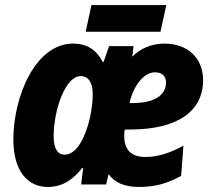

<svg xmlns="http://www.w3.org/2000/svg" viewBox="-20 -732 843 762"><path d="M320 -606H617L640 -712H343ZM169 10C230 10 271 -21 306 -65H310L302 0H401L411 -41C434 -8 473 10 532 10C599 10 648 -6 699 -34L708 -154C656 -125 606 -109 557 -109C498 -109 473 -140 473 -193C473 -202 474 -209 475 -218H496C686 -218 786 -291 786 -414C786 -500 727 -559 632 -559C579 -559 534 -537 505 -507L510 -549H413L391 -486H388C362 -535 325 -559 270 -559C120 -559 33 -348 33 -178C33 -52 91 10 169 10ZM506 -323H494C507 -384 547 -445 595 -445C623 -445 639 -430 639 -404C639 -362 604 -323 506 -323ZM236 -118C210 -118 193 -141 193 -191C193 -297 240 -430 300 -430C332 -430 348 -403 348 -358C348 -332 345 -303 337 -265C321 -194 287 -118 236 -118Z"/></svg>

Font: Noto Sans SemiCondensed ExtraBold
Style: Italic
Weight: 800
Width: 4
Italic angle: -12°
Designer: Monotype Design Team
Foundry: Monotype Imaging Inc.
Version: Version 2.013